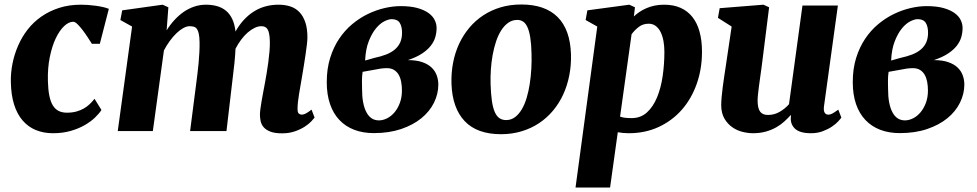

<svg xmlns="http://www.w3.org/2000/svg" viewBox="-20 -589 4390 863"><path d="M218.3 9.8Q175.3 9.8 140.6 -4.6Q106 -19 81.3 -47.9Q56.6 -76.7 43.2 -119.6Q29.8 -162.6 28.8 -219.7Q27.8 -261.2 36.1 -303Q44.4 -344.7 61.3 -383.5Q78.1 -422.4 104.2 -456.1Q130.4 -489.7 165.8 -514.4Q201.2 -539.1 245.6 -553.5Q290 -567.9 344.2 -567.9Q359.4 -567.9 376.2 -566.7Q393.1 -565.4 409.7 -563.2Q426.3 -561 441.7 -557.6Q457 -554.2 469.2 -549.3L428.7 -392.1H393.1Q384.8 -405.3 373.5 -422.4Q362.3 -439.5 350.6 -454.8Q338.9 -470.2 327.9 -480.7Q316.9 -491.2 309.1 -491.2Q289.1 -491.2 268.3 -471.7Q247.6 -452.1 230.7 -417Q213.9 -381.8 203.9 -332.8Q193.8 -283.7 195.3 -224.6Q196.3 -186 201.7 -159.2Q207 -132.3 217.5 -115.2Q228 -98.1 243.7 -90.3Q259.3 -82.5 280.8 -82.5Q304.2 -82.5 323 -87.6Q341.8 -92.8 356.7 -101.3Q371.6 -109.9 383.3 -121.1Q395 -132.3 404.8 -145L436 -94.7Q425.8 -78.6 406.7 -60.3Q387.7 -42 360.4 -26.4Q333 -10.7 297.4 -0.5Q261.7 9.8 218.3 9.8Z M862.3 -216.3Q864.7 -236.3 867.7 -259.5Q870.6 -282.7 872.8 -306.9Q875 -331.1 876.2 -355Q877.4 -378.9 877 -400.4Q876.5 -423.3 873.5 -437.3Q870.6 -451.2 865.2 -458.7Q859.9 -466.3 851.6 -468.8Q843.3 -471.2 831.5 -471.2Q818.8 -471.2 803.5 -462.6Q788.1 -454.1 772.7 -439.2Q757.3 -424.3 742.9 -404.5Q728.5 -384.8 716.8 -362.3L667 0H509.3L573.7 -469.7L521 -499L529.3 -542.5L710.9 -567.9L736.8 -556.2L729 -452.6Q744.1 -477.1 763.2 -498Q782.2 -519 804.4 -534.7Q826.7 -550.3 852.3 -559.1Q877.9 -567.9 905.8 -567.9Q932.6 -567.9 955.3 -561.5Q978 -555.2 995.4 -541Q1012.7 -526.9 1023.7 -503.9Q1034.7 -481 1038.6 -447.3Q1070.8 -504.9 1119.6 -536.4Q1168.5 -567.9 1232.4 -567.9Q1260.7 -567.9 1284.4 -560.3Q1308.1 -552.7 1325.2 -535.2Q1342.3 -517.6 1352.1 -489.5Q1361.8 -461.4 1361.8 -420.4Q1361.8 -409.2 1359.4 -388.4Q1356.9 -367.7 1353.3 -343Q1349.6 -318.4 1345.5 -292.7Q1341.3 -267.1 1337.9 -246.6Q1335 -228 1331.3 -208Q1327.6 -188 1324.5 -168.5Q1321.3 -148.9 1319.3 -131.6Q1317.4 -114.3 1317.4 -100.6Q1317.4 -83 1323.2 -78.4Q1329.1 -73.7 1336.4 -73.7Q1344.7 -73.7 1353.8 -78.4Q1362.8 -83 1380.4 -96.2L1394 -60.5Q1390.1 -55.2 1379.2 -43.5Q1368.2 -31.7 1349.9 -19.8Q1331.5 -7.8 1305.9 1.2Q1280.3 10.3 1247.6 10.3Q1214.4 10.3 1194.8 2.4Q1175.3 -5.4 1165 -17.3Q1154.8 -29.3 1151.6 -44.2Q1148.4 -59.1 1148.4 -73.2Q1148.4 -83.5 1150.4 -99.4Q1152.3 -115.2 1155.8 -134.5Q1159.2 -153.8 1163.1 -174.8Q1167 -195.8 1170.9 -216.3Q1174.3 -235.8 1178.5 -259.5Q1182.6 -283.2 1185.8 -307.9Q1189 -332.5 1191.2 -356.9Q1193.4 -381.3 1192.9 -402.8Q1192.4 -422.9 1189.9 -436Q1187.5 -449.2 1182.9 -457Q1178.2 -464.8 1171.1 -468Q1164.1 -471.2 1154.3 -471.2Q1140.1 -471.2 1124.8 -463.9Q1109.4 -456.5 1094 -443.4Q1078.6 -430.2 1064.5 -411.4Q1050.3 -392.6 1038.6 -370.1Q1037.1 -339.4 1033.9 -307.1Q1030.8 -274.9 1026.9 -246.6L998 0H834.5Z M1448.7 -219.7Q1448.7 -279.8 1463.9 -328.4Q1479 -377 1504.4 -414.8Q1529.8 -452.6 1563.2 -480.5Q1596.7 -508.3 1633.5 -526.1Q1670.4 -543.9 1708.3 -552.7Q1746.1 -561.5 1780.8 -561.5Q1825.2 -561.5 1856 -553Q1886.7 -544.4 1906 -530.5Q1925.3 -516.6 1933.8 -499Q1942.4 -481.4 1942.4 -463.4Q1942.4 -442.9 1936.8 -422.9Q1931.2 -402.8 1916.7 -384Q1902.3 -365.2 1877.4 -348.6Q1852.5 -332 1813.5 -318.8Q1851.6 -318.8 1877.7 -309.8Q1903.8 -300.8 1919.9 -285.4Q1936 -270 1943.1 -250Q1950.2 -230 1950.2 -209Q1950.2 -167 1930.7 -127.4Q1911.1 -87.9 1874 -57.6Q1836.9 -27.3 1783 -9Q1729 9.3 1660.2 9.3Q1611.3 9.3 1572.3 -5.6Q1533.2 -20.5 1505.6 -49.6Q1478 -78.6 1463.4 -121.3Q1448.7 -164.1 1448.7 -219.7ZM1609.9 -266.1Q1608.4 -257.8 1607.7 -247.3Q1606.9 -236.8 1606.9 -226.1Q1606.9 -215.3 1607.2 -205.3Q1607.4 -195.3 1607.4 -188Q1607.4 -122.1 1626.7 -85Q1646 -47.9 1683.1 -47.9Q1701.2 -47.9 1719.7 -57.1Q1738.3 -66.4 1753.2 -84Q1768.1 -101.6 1777.3 -126.5Q1786.6 -151.4 1786.6 -182.1Q1786.6 -202.6 1783.2 -220.9Q1779.8 -239.3 1772 -252.9Q1764.2 -266.6 1751 -274.7Q1737.8 -282.7 1718.8 -282.7Q1712.4 -282.7 1705.8 -282.2Q1699.2 -281.7 1691.9 -280.8ZM1662.1 -328.6Q1692.4 -335 1715.6 -344Q1738.8 -353 1754.6 -366.5Q1770.5 -379.9 1778.8 -398.4Q1787.1 -417 1787.1 -441.9Q1787.1 -470.2 1776.6 -486.6Q1766.1 -502.9 1740.2 -502.9Q1727.1 -502.9 1707.8 -493.4Q1688.5 -483.9 1670.2 -461.9Q1651.9 -439.9 1637.7 -404.3Q1623.5 -368.7 1621.1 -316.9Z M2254.9 -49.3Q2277.3 -49.3 2294.7 -62.3Q2312 -75.2 2325.2 -97.4Q2338.4 -119.6 2347.2 -149.2Q2356 -178.7 2361.1 -211.9Q2366.2 -245.1 2368.2 -279.8Q2370.1 -314.5 2369.1 -347.2Q2368.2 -390.6 2363.5 -419.9Q2358.9 -449.2 2350.8 -466.8Q2342.8 -484.4 2331.3 -491.9Q2319.8 -499.5 2305.2 -499.5Q2282.7 -499.5 2264.6 -486.8Q2246.6 -474.1 2232.9 -452.6Q2219.2 -431.2 2209.7 -402.6Q2200.2 -374 2194.3 -341.8Q2188.5 -309.6 2186.3 -275.9Q2184.1 -242.2 2185.1 -210.4Q2186.5 -166.5 2190.9 -136Q2195.3 -105.5 2203.6 -86.2Q2211.9 -66.9 2224.6 -58.1Q2237.3 -49.3 2254.9 -49.3ZM2009.3 -212.4Q2007.8 -261.7 2016.6 -307.4Q2025.4 -353 2043.9 -392.6Q2062.5 -432.1 2089.8 -464.6Q2117.2 -497.1 2152.6 -520.3Q2188 -543.5 2230.7 -556.2Q2273.4 -568.8 2322.8 -568.8Q2430.2 -568.8 2486.6 -512.2Q2543 -455.6 2546.4 -345.2Q2547.9 -295.9 2538.8 -250Q2529.8 -204.1 2511.5 -164.3Q2493.2 -124.5 2465.6 -91.6Q2438 -58.6 2402.6 -35.2Q2367.2 -11.7 2324.2 1.2Q2281.2 14.2 2231.9 14.2Q2124.5 14.2 2068.8 -44.4Q2013.2 -103 2009.3 -212.4Z M2806.2 9.8Q2780.8 9.8 2756.8 5.4L2722.2 253.9H2566.9L2664.6 -469.7L2612.3 -499L2620.1 -542.5L2808.6 -567.9L2834 -556.2L2829.1 -515.1Q2840.3 -525.9 2854.5 -535.4Q2868.7 -544.9 2885.5 -552.2Q2902.3 -559.6 2922.1 -563.7Q2941.9 -567.9 2964.8 -567.9Q3007.3 -567.9 3039.1 -553.7Q3070.8 -539.6 3092.3 -512.5Q3113.8 -485.4 3124.5 -446Q3135.3 -406.7 3135.3 -356.4Q3135.3 -279.3 3111.8 -212.6Q3088.4 -146 3045.2 -96.4Q3002 -46.9 2941.2 -18.6Q2880.4 9.8 2806.2 9.8ZM2896 -482.4Q2870.1 -482.4 2851.6 -468.3Q2833 -454.1 2818.8 -435.1L2767.1 -64.9Q2777.3 -61 2790 -59.6Q2802.7 -58.1 2818.8 -58.1Q2859.9 -58.1 2887.9 -83.7Q2916 -109.4 2933.3 -151.4Q2950.7 -193.4 2958.5 -246.8Q2966.3 -300.3 2966.3 -356Q2966.3 -381.3 2962.2 -404.3Q2958 -427.2 2949.5 -444.6Q2940.9 -461.9 2927.5 -472.2Q2914.1 -482.4 2896 -482.4Z M3221.7 -114.7Q3221.7 -131.8 3223.6 -153.1Q3225.6 -174.3 3228.5 -197.5Q3231.4 -220.7 3235.1 -244.6Q3238.8 -268.6 3242.2 -291.5L3268.6 -469.7L3207 -508.8L3214.8 -552.2L3411.6 -567.9L3437 -556.2L3403.3 -287.6Q3400.4 -266.1 3397.2 -244.1Q3394 -222.2 3391.4 -201.9Q3388.7 -181.6 3387 -165Q3385.3 -148.4 3385.3 -137.7Q3385.3 -102.5 3396.5 -87.4Q3407.7 -72.3 3431.6 -72.3Q3460.9 -72.3 3485.1 -86.7Q3509.3 -101.1 3526.4 -120.6L3586.9 -564H3746.1L3683.6 -110.8Q3681.2 -91.8 3686.5 -82.8Q3691.9 -73.7 3703.1 -73.7Q3707.5 -73.7 3711.4 -74.7Q3715.3 -75.7 3720.2 -78.1Q3725.1 -80.6 3731.7 -85Q3738.3 -89.4 3748 -96.2L3761.7 -60.5Q3757.8 -54.7 3747.1 -43Q3736.3 -31.2 3718.8 -19.5Q3701.2 -7.8 3677.7 1Q3654.3 9.8 3625 9.8Q3572.8 9.8 3551.3 -12.5Q3529.8 -34.7 3535.6 -69.8L3533.7 -71.3Q3521 -57.1 3505.1 -42.7Q3489.3 -28.3 3468.8 -16.6Q3448.2 -4.9 3422.4 2.4Q3396.5 9.8 3364.3 9.8Q3342.3 9.8 3317.4 3.7Q3292.5 -2.4 3271.5 -17.1Q3250.5 -31.7 3236.3 -55.7Q3222.2 -79.6 3221.7 -114.7Z M3813 -219.7Q3813 -279.8 3828.1 -328.4Q3843.3 -377 3868.7 -414.8Q3894 -452.6 3927.5 -480.5Q3960.9 -508.3 3997.8 -526.1Q4034.7 -543.9 4072.5 -552.7Q4110.4 -561.5 4145 -561.5Q4189.5 -561.5 4220.2 -553Q4251 -544.4 4270.3 -530.5Q4289.6 -516.6 4298.1 -499Q4306.6 -481.4 4306.6 -463.4Q4306.6 -442.9 4301 -422.9Q4295.4 -402.8 4281 -384Q4266.6 -365.2 4241.7 -348.6Q4216.8 -332 4177.7 -318.8Q4215.8 -318.8 4241.9 -309.8Q4268.1 -300.8 4284.2 -285.4Q4300.3 -270 4307.4 -250Q4314.5 -230 4314.5 -209Q4314.5 -167 4294.9 -127.4Q4275.4 -87.9 4238.3 -57.6Q4201.2 -27.3 4147.2 -9Q4093.3 9.3 4024.4 9.3Q3975.6 9.3 3936.5 -5.6Q3897.5 -20.5 3869.9 -49.6Q3842.3 -78.6 3827.6 -121.3Q3813 -164.1 3813 -219.7ZM3974.1 -266.1Q3972.7 -257.8 3971.9 -247.3Q3971.2 -236.8 3971.2 -226.1Q3971.2 -215.3 3971.4 -205.3Q3971.7 -195.3 3971.7 -188Q3971.7 -122.1 3991 -85Q4010.3 -47.9 4047.4 -47.9Q4065.4 -47.9 4084 -57.1Q4102.5 -66.4 4117.4 -84Q4132.3 -101.6 4141.6 -126.5Q4150.9 -151.4 4150.9 -182.1Q4150.9 -202.6 4147.5 -220.9Q4144 -239.3 4136.2 -252.9Q4128.4 -266.6 4115.2 -274.7Q4102.1 -282.7 4083 -282.7Q4076.7 -282.7 4070.1 -282.2Q4063.5 -281.7 4056.2 -280.8ZM4026.4 -328.6Q4056.6 -335 4079.8 -344Q4103 -353 4118.9 -366.5Q4134.8 -379.9 4143.1 -398.4Q4151.4 -417 4151.4 -441.9Q4151.4 -470.2 4140.9 -486.6Q4130.4 -502.9 4104.5 -502.9Q4091.3 -502.9 4072 -493.4Q4052.7 -483.9 4034.4 -461.9Q4016.1 -439.9 4002 -404.3Q3987.8 -368.7 3985.4 -316.9Z"/></svg>

Font: Merriweather UltraBold
Style: Italic
Weight: 900
Italic angle: -7°
Designer: Eben Sorkin ( eben@eyebytes.com )
Foundry: Eben Sorkin ( eben@eyebytes.com )
Version: Version 1.52; ttfautohint (v1.4.1)